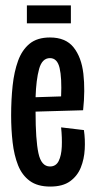

<svg xmlns="http://www.w3.org/2000/svg" viewBox="-20 -676 351 707"><path d="M165 11Q118 11 89.5 -10Q61 -31 46.5 -67.5Q32 -104 26.5 -151.5Q21 -199 21 -251Q21 -309 26.5 -360.5Q32 -412 46.5 -452Q61 -492 89 -515Q117 -538 164 -538Q222 -538 251 -501.5Q280 -465 287 -404.5Q294 -344 286 -270L111 -265V-263Q111 -161 121.5 -112Q132 -63 164 -63Q186 -63 196 -83Q206 -103 207.5 -135.5Q209 -168 205 -207L289 -197Q294 -163 292 -126.5Q290 -90 277.5 -59Q265 -28 238 -8.5Q211 11 165 11ZM164 -462Q135 -462 124 -422Q113 -382 111 -318L205 -321Q208 -389 199.5 -425.5Q191 -462 164 -462ZM79 -590V-656H241V-590Z"/></svg>

Font: Bricolage Grotesque 48pt Condensed
Style: Regular
Weight: 400
Width: 3
Designer: Mathieu Triay
Foundry: Atelier Triay
Version: Version 1.000; ttfautohint (v1.8.4.7-5d5b);gftools[0.9.32]